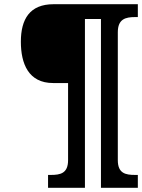

<svg xmlns="http://www.w3.org/2000/svg" viewBox="-20 -780 674 911"><path d="M208 111H383V-690H459V111H634V50H621C576 50 539 43 539 -20V-627C539 -690 576 -699 621 -699H634V-760H234C121 -760 79 -689 79 -582C79 -478 115 -386 232 -386H303V-20C303 43 266 50 221 50H208Z"/></svg>

Font: Noto Serif Condensed Black
Style: Italic
Weight: 900
Width: 3
Italic angle: -12°
Designer: Monotype Design Team
Foundry: Monotype Imaging Inc.
Version: Version 2.013